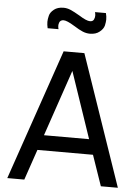

<svg xmlns="http://www.w3.org/2000/svg" viewBox="-62 -1006 770 1054"><g transform="rotate(5 323.0 -479.0)"><path d="M400.9 -829.1Q380.9 -829.1 361.3 -837.2Q341.8 -845.2 311.5 -864.3Q270 -890.1 251 -890.1Q242.2 -890.1 236.1 -886Q230 -881.8 227.8 -875.2Q225.6 -868.7 225.1 -865Q224.6 -861.3 224.6 -857.9Q224.6 -848.6 227.5 -838.9H167.5Q163.1 -857.9 163.1 -874Q163.1 -888.2 168 -907.7Q172.4 -926.8 192.9 -942.9Q212.9 -958.5 245.1 -958.5Q264.6 -958.5 283.7 -950.4Q302.7 -942.4 335.4 -923.3Q376 -897.5 395.5 -897.5Q411.6 -897.5 417 -909.2Q421.9 -919.4 421.9 -930.2Q421.9 -939.5 418.9 -949.7H479Q483.9 -931.6 483.9 -914.1Q483.9 -901.4 479.5 -881.3Q474.6 -861.8 454.1 -845.7Q434.1 -829.1 400.9 -829.1ZM380.4 -720.2 627.9 0H534.2L476.1 -168.5H169.9L112.3 0H18.6L266.1 -720.2ZM198.7 -252H447.3L323.2 -617.2Z"/></g></svg>

Font: Vela Sans Med
Style: Regular
Weight: 500
Designer: Principal design: Mikhail Sharanda - project Manrope.
Design modification: Ravid Balaliev
Foundry: Mikhail Sharanda
Version: Version 1.001